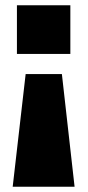

<svg xmlns="http://www.w3.org/2000/svg" viewBox="-20 -526 331 726"><path d="M28 180 77 -246H214L262 180ZM44 -322V-506H246V-322Z"/></svg>

Font: Nunito Sans 7pt Black
Style: Regular
Weight: 900
Designer: Vernon Adams
Foundry: Vernon Adams
Version: Version 3.101;gftools[0.9.27]